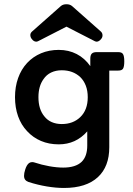

<svg xmlns="http://www.w3.org/2000/svg" viewBox="-20 -702 640 924"><path d="M163.6 -503.9Q158.7 -501.5 154.3 -501.5Q142.1 -501.5 132.3 -515.1Q126 -523.4 126 -533.2Q126 -543 134.3 -550.3L272.9 -672.9Q283.2 -681.6 299.8 -681.6Q316.4 -681.6 326.7 -672.9L465.3 -550.3Q472.2 -543.9 473.1 -535.2Q474.6 -523.9 467.3 -515.1Q461.9 -507.3 453.6 -503.4Q448.7 -501.5 445.3 -501.5Q440.9 -501.5 436 -503.9L299.8 -573.7ZM505.9 6.8Q505.9 99.6 451.2 150.4Q395 202.6 287.6 202.6Q249.5 202.6 205.6 195.3Q161.6 188 117.2 173.8Q106.4 169.9 101.1 162.8Q95.7 155.8 95.7 144Q95.7 130.9 101.1 114.7Q107.9 91.8 120.1 82.5Q127 78.1 134.8 78.1Q141.1 78.1 146.5 80.1Q180.2 91.3 216.8 97.9Q253.4 104.5 284.2 104.5Q343.8 104.5 373 76.7Q399.9 50.3 399.9 -1.5V-69.8Q345.2 -7.3 262.7 -7.3Q215.8 -7.3 177.2 -23.7Q138.7 -40 110.4 -70.8Q82 -100.6 67.1 -142.3Q52.2 -184.1 52.2 -234.4Q52.2 -284.2 67.1 -326.2Q82 -368.2 110.4 -398.9Q138.7 -429.2 177.5 -445.6Q216.3 -461.9 262.7 -461.9Q310.5 -461.9 349.1 -441.9Q387.7 -421.9 414.6 -383.8V-419.4Q414.6 -436.5 421.6 -443.8Q428.7 -451.2 445.3 -451.2H547.4Q556.6 -451.2 562.5 -449.2Q568.4 -447.3 571.8 -441.9Q578.1 -432.1 578.1 -406.7Q578.1 -380.9 571.8 -371.1Q568.4 -366.2 562.5 -364.3Q556.6 -362.3 547.4 -362.3H505.9ZM366.2 -331.1Q331.1 -363.8 277.3 -363.8Q248.5 -363.8 226.1 -353Q203.6 -342.3 189.5 -321.3Q165 -287.6 165 -234.4Q165 -175.8 193.8 -141.6Q208 -123.5 229.2 -114.3Q250.5 -105 277.3 -105Q331.5 -105 366.2 -138.2Q402.3 -172.9 402.3 -234.4Q402.3 -265.6 392.8 -290Q383.3 -314.5 366.2 -331.1Z"/></svg>

Font: Courier Prime SemiBold
Style: Regular
Weight: 600
Designer: Alan Dague-Greene
Foundry: Quote-Unquote Apps
Version: Version 1.202